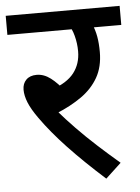

<svg xmlns="http://www.w3.org/2000/svg" viewBox="-48 -661 521 712"><g transform="rotate(-5 212.0 -305.0)"><path d="M284 -551 316 -566Q327 -541 331.5 -515.5Q336 -490 336 -458Q336 -403 313.5 -363.5Q291 -324 250.5 -295.5Q210 -267 156 -245L158 -255Q186 -222 221.5 -185.5Q257 -149 296.5 -113Q336 -77 377 -42L319 12Q240 -59 183.5 -119Q127 -179 88 -234Q63 -269 52.5 -295Q42 -321 42 -343Q42 -366 56 -380Q70 -394 95 -394Q122 -394 147 -375Q172 -356 197 -323L147 -335Q204 -354 230 -387.5Q256 -421 256 -468Q256 -497 248.5 -525.5Q241 -554 230 -565L275 -551H0V-622H424V-551Z"/></g></svg>

Font: hindi25
Style: Book
Weight: 400
Designer: Jelle Bosma - Monotype Design Team
Foundry: Monotype Imaging Inc.
Version: Version 2.003